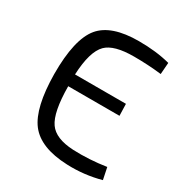

<svg xmlns="http://www.w3.org/2000/svg" viewBox="-168 -824 908 960"><g transform="rotate(30 286.0 -344.5)"><path d="M534 -614Q457 -623 375 -623Q260 -623 217 -580Q170 -533 164 -398H458L460 -330H164Q165 -180 204 -125Q241 -72 344 -67Q437 -63 535 -78L549 -10Q454 16 355 12Q198 6 136 -75Q75 -155 73 -348Q72 -549 137 -627Q200 -702 358 -702Q460 -702 539 -681Z"/></g></svg>

Font: Taylor Sans
Style: Regular
Weight: 400
Italic angle: -8°
Designer: Natanael Gama
Version: Version 1.001 September 8, 2015